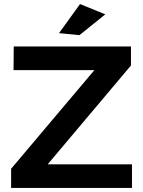

<svg xmlns="http://www.w3.org/2000/svg" viewBox="-20 -930 708 950"><path d="M48 -700H628V-606L216 -117H633V0H35V-95L447 -583H47ZM376 -910 501 -859 373 -756 272 -766Z"/></svg>

Font: Montserrat Medium
Style: Regular
Weight: 500
Designer: Julieta Ulanovsky
Foundry: Julieta Ulanovsky
Version: Version 6.001